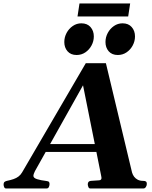

<svg xmlns="http://www.w3.org/2000/svg" viewBox="-79 -1066 857 1086"><path d="M493.7 -69.3 390.6 -583.5 118.7 -98.1Q116.2 -93.3 113 -85Q109.9 -76.7 109.9 -71.3Q109.9 -59.1 131.1 -52.5Q152.3 -45.9 182.1 -42.5Q194.8 -41 198 -36.9Q201.2 -32.7 201.2 -25.4Q201.2 -17.1 197.5 -8.5Q193.8 0 184.1 0H-44.9Q-52.2 0 -55.4 -7.6Q-58.6 -15.1 -58.6 -21.5Q-58.6 -34.2 -52 -38.1Q-45.4 -42 -40 -43Q-18.6 -47.4 -2.4 -53Q13.7 -58.6 25.6 -67.6Q37.6 -76.7 45.9 -90.8L406.2 -708.5H520L668 -89.8Q671.9 -76.7 679.9 -66.2Q688 -55.7 700.4 -49.3Q712.9 -43 730 -43Q741.7 -43 746.6 -39.3Q751.5 -35.6 751.5 -25.9Q751.5 -16.6 746.1 -8.3Q740.7 0 732.4 0H431.6Q423.8 0 420.7 -8.8Q417.5 -17.6 417.5 -23.4Q417.5 -41.5 435.1 -43Q467.8 -45.4 481.4 -46.1Q495.1 -46.9 495.1 -59.6Q495.1 -62 493.7 -69.3ZM149.4 -206.5 168.9 -251H484.9L494.6 -206.5ZM587.4 -754.9Q554.2 -754.9 535.9 -775.9Q517.6 -796.9 517.6 -828.1Q517.6 -855.5 530.5 -879.6Q543.5 -903.8 565.4 -918.9Q587.4 -934.1 614.3 -934.1Q647.5 -934.1 666 -912.8Q684.6 -891.6 684.6 -859.9Q684.6 -833 671.6 -808.8Q658.7 -784.7 636.7 -769.8Q614.7 -754.9 587.4 -754.9ZM354.5 -754.9Q321.3 -754.9 303 -775.9Q284.7 -796.9 284.7 -828.1Q284.7 -855.5 297.6 -879.6Q310.5 -903.8 332.5 -918.9Q354.5 -934.1 381.3 -934.1Q414.6 -934.1 433.1 -912.8Q451.7 -891.6 451.7 -859.9Q451.7 -833 438.7 -808.8Q425.8 -784.7 403.8 -769.8Q381.8 -754.9 354.5 -754.9ZM359.4 -972.7 370.6 -1046.4H657.2L646 -972.7Z"/></svg>

Font: Gelasio
Style: Bold Italic
Weight: 700
Italic angle: -8.5°
Designer: Eben Sorkin
Foundry: Eben Sorkin
Version: Version 1.008